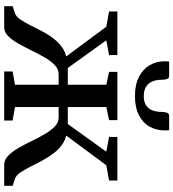

<svg xmlns="http://www.w3.org/2000/svg" viewBox="24 -848 824 912"><g transform="rotate(90 436.0 -392.0)"><path d="M9.5 0V-40.5L42 -50.5Q58.5 -56 72.2 -76Q86 -96 100 -124.2Q114 -152.5 130 -182.8Q146 -213 167 -239.2Q188 -265.5 215.5 -281.8Q243 -298 279.5 -297.5L275.5 -257.5L107 -485L34.5 -498V-537.5H241.5V-498L171.5 -485L303 -302H382.5V-485L321.5 -498V-537.5H550.5V-498L488.5 -485V-302H569L700.5 -485L630.5 -498V-537.5H837.5V-498L765 -485L596.5 -257.5L592.5 -297.5Q629 -298 656.5 -281.8Q684 -265.5 704.8 -239Q725.5 -212.5 741.8 -182.5Q758 -152.5 772 -124.2Q786 -96 799.8 -76Q813.5 -56 830 -50.5L862.5 -40.5V0H762.5Q739 0 719.8 -18.8Q700.5 -37.5 683.5 -66.8Q666.5 -96 650.5 -129.2Q634.5 -162.5 617.5 -191.8Q600.5 -221 581.2 -239.8Q562 -258.5 538 -258.5H488.5V-51L552.5 -40V0H319.5V-40L382.5 -51V-258.5H332Q308 -258.5 288.8 -239.8Q269.5 -221 252.5 -191.8Q235.5 -162.5 219.5 -129.2Q203.5 -96 186.8 -66.8Q170 -37.5 151.5 -18.8Q133 0 110 0ZM341 -783.5Q352.5 -783.5 355.8 -772Q359 -760.5 359 -746Q359 -725 366 -706Q373 -687 390 -675Q407 -663 436.5 -663Q465.5 -663 482 -675Q498.5 -687 505 -706Q511.5 -725 511.5 -746Q511.5 -760.5 515 -772Q518.5 -783.5 529.5 -783.5H598.5Q599 -778.5 599.2 -773Q599.5 -767.5 599.5 -762.5Q599.5 -722.5 581.5 -690.5Q563.5 -658.5 527 -639.8Q490.5 -621 436 -621Q382.5 -621 345.8 -639.8Q309 -658.5 290 -690.5Q271 -722.5 271 -762.5Q271 -767.5 271.5 -773Q272 -778.5 272.5 -783.5Z"/></g></svg>

Font: Merriweather 60pt Medium
Style: Regular
Weight: 500
Version: Version 2.100